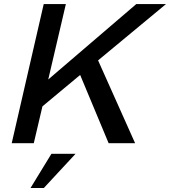

<svg xmlns="http://www.w3.org/2000/svg" viewBox="-20 -710 843 952"><path d="M38.1 0 196.8 -689.9H306.6L219.2 -315.9L655.8 -689.9H803.2L466.3 -410.6L649.9 0H518.6L377.4 -338.4L190.4 -182.6L147.5 0ZM131.3 222.2 234.9 52.7H354.5L197.3 222.2Z"/></svg>

Font: Acari Sans SemiBold
Style: Italic
Weight: 600
Italic angle: -13°
Designer: Alfredo Marco Pradil and Stefan Peev
Foundry: Hanken Design Co.
Version: Version 1.045;January 11, 2019;FontCreator 11.5.0.2425 64-bi